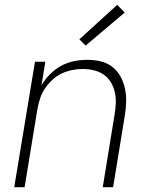

<svg xmlns="http://www.w3.org/2000/svg" viewBox="-20 -776 640 796"><path d="M39 0 125 -520H168L152 -422Q166 -447 187 -468Q208 -489 233.5 -503Q259 -517 287 -522.5Q315 -528 342 -528Q371 -528 398 -521.5Q425 -515 446 -498.5Q467 -482 480 -458Q493 -434 498.5 -407Q504 -380 503 -351.5Q502 -323 497 -294L449 0H406L455 -301Q459 -324 460 -347.5Q461 -371 456 -393.5Q451 -416 439.5 -435Q428 -454 410 -466.5Q392 -479 369.5 -484.5Q347 -490 323 -490Q301 -490 278.5 -485.5Q256 -481 235 -471Q214 -461 196.5 -444.5Q179 -428 166 -408.5Q153 -389 146 -367Q139 -345 135 -323L82 0ZM335 -587 309 -613 466 -756 497 -724Z"/></svg>

Font: Iosevka SS04 XLt Ex Obl
Style: Regular
Weight: 200
Width: 7
Italic angle: -9°
Monospace: yes
Designer: Belleve Invis
Foundry: Belleve Invis
Version: Version 19.0.0; ttfautohint (v1.8.4)